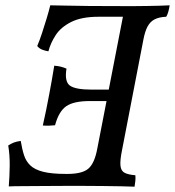

<svg xmlns="http://www.w3.org/2000/svg" viewBox="-20 -699 658 722"><path d="M486 3Q467 2 435 1.5Q403 1 365.5 0.5Q328 0 291.5 0Q255 0 227 0L234 -45Q290 -45 313 -65.5Q336 -86 346 -141L450 -676Q464 -676 486 -676Q508 -676 533 -676.5Q558 -677 580.5 -677.5Q603 -678 618 -679Q616 -665 612.5 -653.5Q609 -642 605 -636Q579 -635 562 -626.5Q545 -618 535 -599.5Q525 -581 519 -549L439 -135Q431 -96 433 -76Q435 -56 449 -49Q463 -42 489 -40Q490 -30 489 -19Q488 -8 486 3ZM13 2Q16 -35 16.5 -75Q17 -115 11 -152Q22 -159 32 -163Q42 -167 58 -169Q63 -138 70.5 -115Q78 -92 94.5 -76.5Q111 -61 142.5 -53Q174 -45 228 -45H236L227 0Q180 0 138.5 0.5Q97 1 65 1Q33 1 13 2ZM141 -227Q147 -253 153.5 -285Q160 -317 165 -344Q170 -370 175 -398.5Q180 -427 184 -452Q197 -451 207.5 -448.5Q218 -446 230 -441Q222 -392 243 -377Q264 -362 325 -362H398L389 -319H318Q257 -319 229 -299.5Q201 -280 187 -228Q176 -227 165.5 -226.5Q155 -226 141 -227ZM162 -506Q149 -508 138 -512.5Q127 -517 120 -526Q129 -547 138 -574.5Q147 -602 155.5 -630Q164 -658 169 -679Q186 -679 222 -678Q258 -677 315 -676.5Q372 -676 450 -676L463 -636H351Q287 -636 248 -616.5Q209 -597 189.5 -567Q170 -537 162 -506Z"/></svg>

Font: Vollkorn
Style: Italic
Weight: 400
Italic angle: -11°
Designer: Friedrich Althausen
Foundry: Friedrich Althausen
Version: Version 5.001